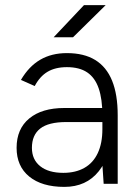

<svg xmlns="http://www.w3.org/2000/svg" viewBox="-20 -720 541 752"><path d="M381 -75V-268Q381 -332 366.5 -374Q352 -416 321.5 -436.5Q291 -457 242 -457Q197 -457 166.5 -439Q136 -421 116 -383L62 -407Q93 -460 137.5 -486Q182 -512 242 -512Q309 -512 353 -485Q397 -458 419 -404Q441 -350 441 -268V0H386ZM45 -141Q45 -215 94.5 -256Q144 -297 232 -297H382V-242H240Q170 -242 137.5 -216.5Q105 -191 105 -141Q105 -95 137.5 -69Q170 -43 228 -43Q276 -43 310.5 -62.5Q345 -82 363 -120.5Q381 -159 381 -214H416Q416 -111 367 -49.5Q318 12 232 12Q144 12 94.5 -28.5Q45 -69 45 -141ZM309 -700H394L266 -574H190Z"/></svg>

Font: Oak Sans Light
Style: Regular
Weight: 400
Designer: Erik Kennedy, Walven
Foundry: Erik Kennedy, Walven
Version: Version 1.100;Glyphs 3.1.2 (3151)